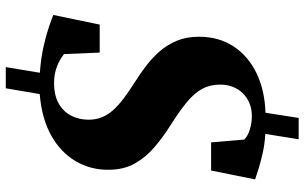

<svg xmlns="http://www.w3.org/2000/svg" viewBox="-210 -693 1028 648"><g transform="rotate(90 304.0 -369.0)"><path d="M206.5 125.5 225.5 10.5Q177 7 137.2 -2Q97.5 -11 69.8 -20.5Q42 -30 30.5 -35L63 -191.5H157.5L162.5 -71Q182 -55.5 206.5 -46.5Q231 -37.5 259.5 -37.5Q302 -37.5 329.5 -53.2Q357 -69 370.5 -95.5Q384 -122 384 -154Q384 -178 376.2 -197.8Q368.5 -217.5 352.8 -235.5Q337 -253.5 313 -271.8Q289 -290 256.5 -310.5Q229.5 -327.5 202.5 -348Q175.5 -368.5 153.2 -394Q131 -419.5 117.5 -452Q104 -484.5 104 -526Q104 -594 136.8 -643.5Q169.5 -693 227 -720.8Q284.5 -748.5 360.5 -751L378 -863H450L432 -750.5Q465.5 -748.5 495.8 -741.8Q526 -735 549.2 -727.8Q572.5 -720.5 585.5 -716L555.5 -567.5H460.5L451 -679.5Q439.5 -691 417.8 -698Q396 -705 372 -705Q347.5 -705 328 -696.8Q308.5 -688.5 294.5 -674.2Q280.5 -660 273 -640.5Q265.5 -621 265.5 -598Q265.5 -564 280 -537.2Q294.5 -510.5 325.2 -485.2Q356 -460 403.5 -430Q443 -405 477 -376Q511 -347 532 -309.5Q553 -272 553 -221Q553.5 -161 524.2 -110.8Q495 -60.5 438 -28.2Q381 4 297.5 11L278 125.5Z"/></g></svg>

Font: Merriweather 72pt Black
Style: Italic
Weight: 900
Italic angle: -7.8°
Version: Version 2.101